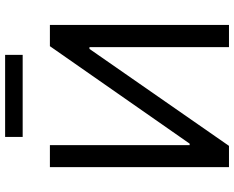

<svg xmlns="http://www.w3.org/2000/svg" viewBox="-103 -821 924 758"><g transform="rotate(-90 359.0 -442.0)"><path d="M165 -707V-155.3H170.9L555.7 -707H639.6V0H551.8V-550.8H544.9L162.1 0H78.1V-707ZM521.5 -814.5H197.3V-883.8H521.5Z"/></g></svg>

Font: Pretendard JP
Style: Regular
Weight: 400
Designer: Base glyphs from Inter by Rasmus Andersson; Hangeul glyphs from Noto Sans CJK(Source Han Sans) by Jang Soo-young and Kan
Foundry: Kil Hyung-jin
Version: Version 1.309